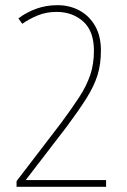

<svg xmlns="http://www.w3.org/2000/svg" viewBox="-20 -815 491 742"><path d="M390 -93H44V-115L217 -341Q257 -395 285.5 -438.5Q314 -482 328.5 -524.5Q343 -567 343 -619Q343 -695 301.5 -732Q260 -769 199 -769Q159 -769 126 -755.5Q93 -742 66 -723L51 -744Q83 -768 121 -781.5Q159 -795 202 -795Q249 -795 287 -774.5Q325 -754 347.5 -715Q370 -676 370 -620Q370 -566 356.5 -523.5Q343 -481 314 -435Q285 -389 239 -327L80 -120V-119H390Z"/></svg>

Font: Noto Sans Kannada UI Condensed Thin
Style: Regular
Weight: 100
Width: 3
Designer: Jelle Bosma - Monotype Design Team
Foundry: Monotype Imaging Inc.
Version: Version 2.005; ttfautohint (v1.8.4.7-5d5b)